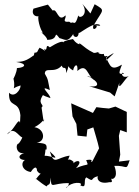

<svg xmlns="http://www.w3.org/2000/svg" viewBox="-20 -949 721 998"><path d="M362 -108C325 -142 324 -87 342 -140C272 -130 262 -86 239 -162C302 -104 247 -142 212 -139C219 -174 213 -173 222 -172C224 -202 220 -202 171 -208C218 -211 215 -279 159 -288C205 -310 215 -347 207 -315L196 -390C216 -408 166 -405 209 -463C175 -466 205 -451 242 -439C240 -462 177 -509 239 -481C229 -528 232 -535 213 -566C214 -604 262 -564 301 -608C309 -581 324 -616 324 -569C352 -630 311 -610 360 -583C365 -612 387 -625 382 -580C434 -626 433 -552 471 -532C473 -535 434 -559 435 -553C489 -532 510 -491 443 -501L552 -468L576 -448L601 -520C591 -466 633 -548 651 -554C602 -534 612 -589 624 -564C603 -569 590 -553 614 -613C555 -578 554 -608 531 -649C577 -677 591 -689 530 -633C551 -682 521 -637 520 -669C486 -661 478 -694 517 -662C482 -689 490 -673 468 -674C407 -702 374 -757 402 -696C405 -735 392 -700 359 -746C317 -738 308 -733 308 -726C312 -741 274 -726 239 -703C212 -728 231 -675 209 -696C220 -665 233 -679 186 -701C171 -681 179 -676 159 -675C145 -613 170 -677 148 -656C106 -625 84 -629 64 -627C121 -619 116 -598 68 -595C67 -571 50 -540 50 -540C66 -473 26 -487 87 -505C88 -482 54 -438 27 -467C24 -382 77 -433 86 -350L84 -310C77 -344 54 -271 16 -251C53 -295 74 -243 96 -234C77 -191 63 -200 81 -202C58 -211 58 -134 119 -157C50 -142 87 -103 137 -123C82 -127 83 -63 140 -55C167 -97 173 -70 172 -63C192 -28 206 -70 166 -17C162 -28 184 -2 222 20C235 0 237 27 245 -26C244 39 251 1 338 3C335 29 326 15 325 29C349 -8 419 -2 397 14C436 35 410 -15 429 -27C476 3 443 -25 491 -33C481 -30 486 12 548 -2C579 2 545 -26 566 -19C598 -32 574 -87 574 -87C645 -90 634 -57 654 -116L598 -109L605 -145L598 -243L605 -273L639 -261V-367L580 -395L546 -385L513 -388L481 -392L463 -362L350 -412L357 -344L377 -305L383 -244L430 -239L434 -276L465 -287C475 -250 487 -216 495 -178L460 -110C437 -99 482 -126 428 -117C441 -79 444 -105 375 -75C430 -133 340 -112 363 -80ZM340 -836C296 -832 328 -856 320 -869C281 -829 278 -908 254 -894L229 -925L154 -904C136 -862 190 -855 184 -874C169 -863 190 -790 204 -779C178 -789 226 -760 225 -742C291 -741 254 -796 289 -751C321 -743 331 -725 364 -777C350 -763 386 -739 389 -778C396 -775 416 -798 466 -820C452 -771 510 -820 466 -822C506 -830 517 -804 469 -821C516 -902 530 -893 472 -927L450 -879L408 -929C444 -874 393 -847 387 -869C369 -806 365 -841 349 -830Z"/></svg>

Font: Asimov Aggro
Style: Medium
Weight: 500
Designer: Google
Version: Version 2.000980; 2014